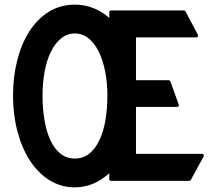

<svg xmlns="http://www.w3.org/2000/svg" viewBox="-20 -778 937 826"><path d="M849 -116Q854 -116 856 -112.5Q858 -109 856 -105L801 -4Q799 0 794 0H458Q450 0 450 -8V-33Q419 -4 381.5 12Q344 28 302 28Q242 28 192.5 -3Q143 -34 108.5 -87.5Q74 -141 55 -213Q36 -285 36 -366Q36 -447 54 -518Q72 -589 106 -642.5Q140 -696 189.5 -727Q239 -758 302 -758Q346 -758 383.5 -742.5Q421 -727 450 -701V-725Q450 -733 458 -733H772Q776 -733 778 -729L831 -629Q833 -624 831 -620.5Q829 -617 824 -617H565V-433H705Q711 -433 713 -428L749 -328Q751 -324 748.5 -321Q746 -318 741 -318H565V-116ZM302 -96Q338 -96 364 -117Q390 -138 407.5 -174.5Q425 -211 433.5 -260.5Q442 -310 442 -366Q442 -421 432.5 -470Q423 -519 405 -555.5Q387 -592 361 -613Q335 -634 302 -634Q269 -634 243 -613Q217 -592 199 -555.5Q181 -519 172 -470Q163 -421 163 -366Q163 -310 171.5 -260.5Q180 -211 197 -174.5Q214 -138 240 -117Q266 -96 302 -96Z"/></svg>

Font: RonaldsonGothic
Style: Regular
Weight: 400
Designer: Mr. Robertson for MacKellar, Smiths & Jordan Co. Philadelphia
Foundry: CAT-Fonts Peter Wiegel
Version: Version 1.000